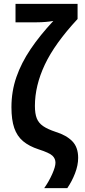

<svg xmlns="http://www.w3.org/2000/svg" viewBox="-20 -780 439 990"><path d="M383 34Q383 72 367 113.5Q351 155 327 190H208Q232 156 249 118Q266 80 266 59Q266 38 250.5 23Q235 8 179 -10Q130 -26 99 -52Q68 -78 53.5 -120Q39 -162 39 -227Q39 -309 64.5 -382.5Q90 -456 138 -527Q186 -598 255 -672Q239 -669 216 -667Q193 -665 169 -665H60V-760H380V-682Q262 -555 211 -446.5Q160 -338 160 -234Q160 -194 169.5 -170Q179 -146 202 -130Q225 -114 267 -100Q322 -83 352.5 -52Q383 -21 383 34Z"/></svg>

Font: Avrile Sans Condensed SemiBold
Style: Regular
Weight: 600
Width: 3
Designer: Monotype Design Team
Foundry: Monotype Imaging Inc.
Version: Version 2.001;September 10, 2019;FontCreator 11.5.0.2425 64-